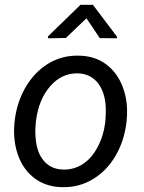

<svg xmlns="http://www.w3.org/2000/svg" viewBox="-20 -770 598 800"><path d="M308.6 -538.1Q375 -537.1 422.4 -502Q469.7 -466.8 492.4 -405Q515.1 -343.3 507.8 -270L506.8 -259.3Q497.6 -182.1 460.9 -119.9Q424.3 -57.6 366.2 -22.9Q308.1 11.7 238.8 9.8Q172.9 8.8 125.2 -26.4Q77.6 -61.5 55.7 -122.1Q33.7 -182.6 40 -255.4Q47.4 -337.4 84.5 -402.8Q121.6 -468.3 179.9 -504.2Q238.3 -540 308.6 -538.1ZM128.9 -254.9Q125.5 -224.1 128.9 -190.9Q133.8 -133.3 163.3 -99.1Q192.9 -64.9 242.2 -63.5Q286.1 -62 323.2 -85.2Q360.4 -108.4 385.7 -155.3Q411.1 -202.1 418.5 -259.3Q422.4 -304.2 419.9 -335Q414.1 -394 384.3 -428.2Q354.5 -462.4 305.2 -464.4Q236.8 -465.8 189 -410.6Q141.1 -355.5 129.9 -266.1ZM467.3 -617.2V-610.4L395.5 -611.3L340.3 -693.8L254.4 -611.8L179.7 -610.4V-618.2L315.4 -750H367.2Z"/></svg>

Font: RobotoDraft
Style: Italic
Weight: 400
Italic angle: -12°
Version: Version 2.001101; 2014